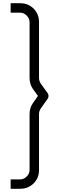

<svg xmlns="http://www.w3.org/2000/svg" viewBox="-20 -942 467 1191"><path d="M46 229V171H103Q128 171 145.5 153Q163.5 136 163.5 111.5V-235.5Q163.5 -273 184.5 -303L215.5 -347L184.5 -389.5Q163.5 -420 163.5 -457.5V-803Q163.5 -828 145.5 -845.5Q128 -863.5 103 -863.5H46V-922H105Q155 -922 188.5 -888.5Q222 -855 222 -805V-457.5Q222 -441 232.5 -424L276 -363.5Q281 -355.5 281 -347Q281 -338 276 -330L232.5 -268.5Q222 -252.5 222 -235.5V113.5Q222 162.5 188.5 195.5Q155 229 105 229Z"/></svg>

Font: Russisch Sans Light
Style: Regular
Weight: 300
Designer: Michael Sharanda (font) & Cristiano Sobral (main changes)
Foundry: Michael Sharanda
Version: Version 2.00;September 8, 2020;FontCreator 13.0.0.2681 64-bi